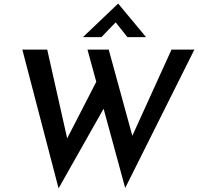

<svg xmlns="http://www.w3.org/2000/svg" viewBox="-20 -995 1082 1049"><path d="M664 32 546 -401 300 34 102 -724H238L347 -239L506 -548L458 -724H574L703 -253L917 -724H1042ZM676 -792 612 -873 534 -792H433L625 -975H626L778 -792Z"/></svg>

Font: Josefin Sans SemiBold
Style: Italic
Weight: 600
Italic angle: -7°
Designer: Santiago Orozco
Foundry: Typemade
Version: Version 2.000